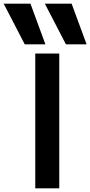

<svg xmlns="http://www.w3.org/2000/svg" viewBox="-102 -1020 489 1040"><path d="M32 -780 -82 -1000H63L144 -780ZM255 -780 141 -1000H286L367 -780ZM89 0V-730H219V0Z"/></svg>

Font: M PLUS 1 SemiBold
Style: Regular
Weight: 600
Designer: Coji Morishita
Foundry: UNDERFOREST DESIGN
Version: Version 1.001